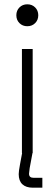

<svg xmlns="http://www.w3.org/2000/svg" viewBox="-20 -712 254 893"><path d="M132 0H82V-484H132ZM56 -641Q56 -663 70.5 -677.5Q85 -692 107 -692Q129 -692 143.5 -677.5Q158 -663 158 -641Q158 -619 143.5 -604.5Q129 -590 107 -590Q85 -590 70.5 -604.5Q56 -619 56 -641ZM131 0 118 70Q115 90 115 96Q115 115 136 115H177V161H133Q101 161 84 145Q67 129 67 98Q67 85 73 53L75 42L86 -17Z"/></svg>

Font: Space Grotesk Variable
Style: Regular
Weight: 400
Designer: Florian Karsten (Space Grotesk), Colophon Foundry (Space Mono)
Foundry: Florian Karsten
Version: Version 1.106